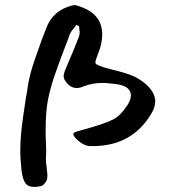

<svg xmlns="http://www.w3.org/2000/svg" viewBox="-20 -552 682 757"><path d="M115 185Q91 185 80.5 170.5Q70 156 65 122Q63 100 61.5 80.5Q60 61 60 44Q60 12 62.5 -18Q65 -48 70 -83.5Q75 -119 82 -166Q85 -181 87 -193Q89 -205 90 -215Q95 -243 101.5 -267Q108 -291 118.5 -321Q129 -351 145 -396L162 -440Q188 -512 267 -531Q275 -533 286 -529.5Q297 -526 307 -522Q383 -491 383 -416Q383 -380 367 -341Q356 -313 356 -307Q356 -300 363 -297Q366 -295 373 -292.5Q380 -290 391 -286L424 -277Q467 -267 497 -255.5Q527 -244 553 -222Q592 -188 592 -153Q592 -128 576 -103Q498 28 335 24Q320 24 302.5 13Q285 2 274 -12Q269 -20 269 -22Q269 -28 276 -31Q282 -34 296 -37L320 -44Q392 -64 426 -81Q455 -95 484 -140Q496 -160 496 -175Q496 -212 441 -220Q425 -222 410.5 -223.5Q396 -225 383 -225Q344 -225 308 -211Q295 -205 283 -205Q253 -205 234 -239Q231 -244 231 -252Q231 -260 235 -271L258 -326Q264 -340 272.5 -360Q281 -380 291 -407Q294 -415 294 -422Q294 -426 294 -429Q294 -432 293 -436Q292 -440 292 -449L281 -454Q279 -450 275.5 -445.5Q272 -441 267 -436Q259 -426 255 -417Q253 -410 247.5 -395Q242 -380 232 -355Q209 -295 193.5 -249Q178 -203 169 -158Q160 -110 160 -43Q160 -27 160 -15.5Q160 -4 161 4Q161 10 161 17.5Q161 25 162 33Q162 42 162 52.5Q162 63 161 74Q161 91 164 108Q164 111 164.5 115.5Q165 120 166 127Q168 141 166 152Q165 160 156.5 170.5Q148 181 141 182Q126 185 115 185Z"/></svg>

Font: Mansalva
Style: Regular
Weight: 400
Designer: Carolina Short
Foundry: Carolina Short
Version: Version 2.112; ttfautohint (v1.8.4.7-5d5b)